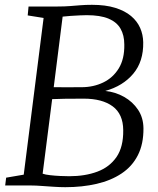

<svg xmlns="http://www.w3.org/2000/svg" viewBox="-20 -770 657 797"><path d="M251 7Q228 7 202 5.2Q176 3.5 152.2 1.8Q128.5 0 111.5 0H1.5L5.5 -32.5L78.5 -45L161 -695.5L95 -706L98.5 -743H218.5Q248.5 -743 270.5 -744.8Q292.5 -746.5 313.5 -748.2Q334.5 -750 362 -750Q418 -750 458.2 -737.5Q498.5 -725 524 -703.5Q549.5 -682 561.8 -654Q574 -626 574.5 -594.5Q576 -515 533.2 -464Q490.5 -413 417 -392.5Q459.5 -388 495.2 -367.8Q531 -347.5 553 -314.5Q575 -281.5 575.5 -237.5Q576 -172 552.2 -125.5Q528.5 -79 484.5 -49.8Q440.5 -20.5 381 -6.8Q321.5 7 251 7ZM267.5 -38.5Q333.5 -38.5 384.2 -57.5Q435 -76.5 463.8 -118.5Q492.5 -160.5 491.5 -230Q491 -296.5 447.8 -328.5Q404.5 -360.5 327.5 -360.5Q279 -360.5 248 -360Q217 -359.5 196.5 -358.5L157 -49Q168 -45 188 -42.8Q208 -40.5 230 -39.5Q252 -38.5 267.5 -38.5ZM203 -408Q228.5 -407.5 259.5 -407.8Q290.5 -408 318.5 -408Q367.5 -408 408.2 -427.5Q449 -447 473 -486.2Q497 -525.5 496 -585Q496 -624 480.2 -651.2Q464.5 -678.5 430.2 -692.8Q396 -707 340 -707Q330.5 -707 311.8 -706.2Q293 -705.5 273.2 -704Q253.5 -702.5 240 -701Z"/></svg>

Font: Merriweather 36pt Light
Style: Italic
Weight: 300
Italic angle: -7.8°
Version: Version 2.101